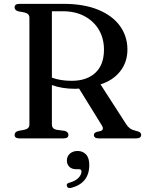

<svg xmlns="http://www.w3.org/2000/svg" viewBox="-20 -720 756 999"><path d="M643 -462Q643 -397 605.5 -349.2Q568 -301.5 503 -281L636 -74.5Q645 -60.5 656 -52.2Q667 -44 686 -39.5Q703.5 -35.5 709 -30.8Q714.5 -26 714.5 -18.5Q714.5 0 688.5 0H493.5Q468.5 0 468.5 -18.5Q468.5 -29 484 -34L502.5 -38Q524 -44.5 509.5 -68L391.5 -259Q381.5 -258 371 -258Q302.5 -258 250 -277.5V-72Q250 -51 272.5 -45L317 -39Q336 -33 336 -18.5Q336 0 311.5 0H81Q56 0 56 -18.5Q56 -33.5 75.5 -39L108 -45Q133 -51 133 -72V-628Q133 -649 108 -655L75.5 -661Q56 -666.5 56 -681.5Q56 -700 81 -700H309.5Q416.5 -700 491 -669.2Q565.5 -638.5 604.2 -584.8Q643 -531 643 -462ZM250 -661.5V-316Q295 -299.5 352.5 -299.5Q431.5 -299.5 476.2 -341.2Q521 -383 521 -461.5Q521 -519.5 494.8 -564.5Q468.5 -609.5 420.2 -635.5Q372 -661.5 306 -661.5ZM377.5 160.5Q353 160.5 340.5 147.5Q328 134.5 328 115.5Q328 93 344 79.2Q360 65.5 383.5 65.5Q410 65.5 427.2 83.2Q444.5 101 444.5 138.5Q444.5 233 350.5 257.5Q332.5 262 328 248Q323.5 234.5 341.5 230.5Q373.5 221.5 388.8 205Q404 188.5 404 172Q404 160.5 391 160.5Z"/></svg>

Font: Fraunces 9pt
Style: Regular
Weight: 400
Version: Version 1.000;[b76b70a41]